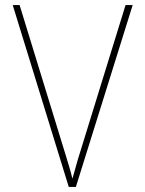

<svg xmlns="http://www.w3.org/2000/svg" viewBox="-20 -734 570 754"><path d="M250 0 30 -714H57L233 -141Q242 -111 250 -85Q258 -59 264 -34H265Q272 -58 279 -84Q286 -110 296 -141L473 -714H501L278 0Z"/></svg>

Font: Noto Sans Mono Condensed Thin
Style: Regular
Weight: 100
Width: 3
Designer: Monotype Design Team
Foundry: Monotype Imaging Inc.
Version: Version 2.014; ttfautohint (v1.8.4.7-5d5b)